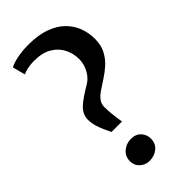

<svg xmlns="http://www.w3.org/2000/svg" viewBox="-281 -969 1044 1044"><g transform="rotate(-45 241.0 -447.0)"><path d="M162.5 -249Q153 -267.5 142.8 -290.5Q132.5 -313.5 125.5 -338Q118.5 -362.5 118.5 -386Q118.5 -408 126.8 -425.5Q135 -443 151.8 -459Q168.5 -475 194.2 -492.2Q220 -509.5 255 -530.5Q271 -540.5 285.5 -559Q300 -577.5 309.2 -602Q318.5 -626.5 318.5 -654Q318.5 -696 299.8 -734.2Q281 -772.5 241 -796.5Q201 -820.5 138 -820.5Q111 -820.5 87.5 -815.5Q64 -810.5 50.5 -803.5L31.5 -876.5Q43.5 -883.5 64.5 -889.8Q85.5 -896 114 -900.2Q142.5 -904.5 177.5 -904.5Q253.5 -904.5 307 -885Q360.5 -865.5 393.5 -832.2Q426.5 -799 441.8 -757.5Q457 -716 457 -671Q457 -623 439 -588.5Q421 -554 393.5 -529Q366 -504 335.5 -484.5Q305 -465 279 -447.2Q253 -429.5 240 -408.5Q237 -404 233.8 -394.5Q230.5 -385 230.5 -374.5Q230.5 -345 234 -313Q237.5 -281 243 -249ZM196.5 9Q167 9 143.8 -11.8Q120.5 -32.5 120.5 -65.5Q120.5 -102 147.2 -125Q174 -148 210 -148Q248 -148 268.2 -125.2Q288.5 -102.5 288.5 -73.5Q288.5 -34.5 262.2 -12.8Q236 9 196.5 9Z"/></g></svg>

Font: Merriweather 36pt
Style: Bold
Weight: 700
Designer: Eben Sorkin
Foundry: Eben Sorkin
Version: Version 2.100